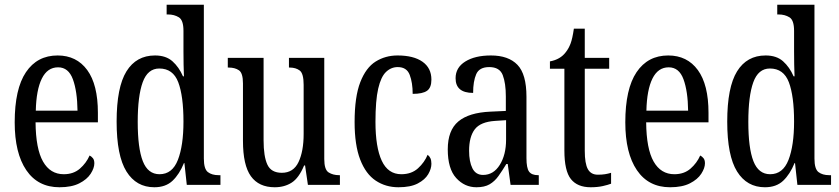

<svg xmlns="http://www.w3.org/2000/svg" viewBox="-20 -780 3540 810"><path d="M231 10Q140 10 91 -62Q42 -134 42 -264Q42 -405 89.5 -475.5Q137 -546 223 -546Q303 -546 348 -484.5Q393 -423 393 -304V-264H130Q131 -152 161.5 -98.5Q192 -45 249 -45Q290 -45 317 -68.5Q344 -92 358 -124Q366 -120 372 -112.5Q378 -105 378 -91Q378 -71 362.5 -47Q347 -23 314.5 -6.5Q282 10 231 10ZM307 -313Q306 -395 287.5 -445.5Q269 -496 225 -496Q180 -496 156.5 -448.5Q133 -401 131 -313Z M631 10Q555 10 513.5 -56.5Q472 -123 472 -267Q472 -412 513.5 -479Q555 -546 634 -546Q680 -546 707.5 -521.5Q735 -497 752 -458H756Q755 -481 754.5 -508Q754 -535 754 -563V-650Q754 -695 734.5 -707Q715 -719 689 -719H683V-760H840V-111Q840 -67 857 -54Q874 -41 902 -41H910V0H768L758 -92H756Q737 -45 708 -17.5Q679 10 631 10ZM653 -45Q707 -45 730.5 -105.5Q754 -166 754 -267Q754 -375 732 -433Q710 -491 652 -491Q603 -491 582 -433Q561 -375 561 -266Q561 -155 582.5 -100Q604 -45 653 -45Z M1139 10Q1072 10 1038.5 -36.5Q1005 -83 1005 -186V-428Q1005 -472 988 -483.5Q971 -495 945 -495H941V-536H1092V-188Q1092 -120 1108 -85.5Q1124 -51 1169 -51Q1218 -51 1239.5 -96.5Q1261 -142 1261 -215V-422Q1261 -470 1244.5 -482.5Q1228 -495 1202 -495H1199V-536H1348V-109Q1348 -64 1366.5 -52.5Q1385 -41 1410 -41H1414V0H1279L1267 -82H1263Q1241 -29 1210.5 -9.5Q1180 10 1139 10Z M1661 10Q1607 10 1565 -18Q1523 -46 1499.5 -107Q1476 -168 1476 -265Q1476 -372 1500 -433.5Q1524 -495 1565 -520.5Q1606 -546 1657 -546Q1725 -546 1762.5 -519.5Q1800 -493 1800 -444Q1800 -410 1781.5 -397Q1763 -384 1721 -384Q1721 -431 1708.5 -464Q1696 -497 1658 -497Q1630 -497 1608.5 -476.5Q1587 -456 1575.5 -406Q1564 -356 1564 -266Q1564 -159 1590.5 -102Q1617 -45 1673 -45Q1716 -45 1743.5 -70Q1771 -95 1784 -127Q1792 -121 1796 -112Q1800 -103 1800 -89Q1800 -68 1786.5 -45Q1773 -22 1742.5 -6Q1712 10 1661 10Z M1990 10Q1940 10 1904.5 -29Q1869 -68 1869 -150Q1869 -230 1913.5 -267.5Q1958 -305 2049 -309L2114 -312V-373Q2114 -429 2101 -463Q2088 -497 2044 -497Q2002 -497 1989 -467Q1976 -437 1976 -388Q1902 -388 1902 -450Q1902 -495 1943 -520.5Q1984 -546 2051 -546Q2125 -546 2163 -506.5Q2201 -467 2201 -372V-113Q2201 -71 2212 -56Q2223 -41 2250 -41H2253V0H2134L2122 -88H2116Q2099 -60 2083 -37.5Q2067 -15 2045.5 -2.5Q2024 10 1990 10ZM2018 -42Q2062 -42 2088.5 -84.5Q2115 -127 2115 -191V-273L2069 -270Q2007 -266 1983 -234.5Q1959 -203 1959 -144Q1959 -98 1973 -70Q1987 -42 2018 -42Z M2472 10Q2416 10 2388.5 -24.5Q2361 -59 2361 -145V-490H2300V-521Q2344 -529 2367 -560Q2379 -575 2387 -596Q2395 -617 2401 -659H2447V-536H2550V-490H2447V-144Q2447 -90 2460 -66.5Q2473 -43 2502 -43Q2519 -43 2532 -45Q2545 -47 2558 -51V-5Q2545 0 2523 5Q2501 10 2472 10Z M2807 10Q2716 10 2667 -62Q2618 -134 2618 -264Q2618 -405 2665.5 -475.5Q2713 -546 2799 -546Q2879 -546 2924 -484.5Q2969 -423 2969 -304V-264H2706Q2707 -152 2737.5 -98.5Q2768 -45 2825 -45Q2866 -45 2893 -68.5Q2920 -92 2934 -124Q2942 -120 2948 -112.5Q2954 -105 2954 -91Q2954 -71 2938.5 -47Q2923 -23 2890.5 -6.5Q2858 10 2807 10ZM2883 -313Q2882 -395 2863.5 -445.5Q2845 -496 2801 -496Q2756 -496 2732.5 -448.5Q2709 -401 2707 -313Z M3207 10Q3131 10 3089.5 -56.5Q3048 -123 3048 -267Q3048 -412 3089.5 -479Q3131 -546 3210 -546Q3256 -546 3283.5 -521.5Q3311 -497 3328 -458H3332Q3331 -481 3330.5 -508Q3330 -535 3330 -563V-650Q3330 -695 3310.5 -707Q3291 -719 3265 -719H3259V-760H3416V-111Q3416 -67 3433 -54Q3450 -41 3478 -41H3486V0H3344L3334 -92H3332Q3313 -45 3284 -17.5Q3255 10 3207 10ZM3229 -45Q3283 -45 3306.5 -105.5Q3330 -166 3330 -267Q3330 -375 3308 -433Q3286 -491 3228 -491Q3179 -491 3158 -433Q3137 -375 3137 -266Q3137 -155 3158.5 -100Q3180 -45 3229 -45Z"/></svg>

Font: Noto Serif Khmer ExtraCondensed
Style: Regular
Weight: 400
Width: 2
Designer: Danh Hong and the Monotype Design Team
Foundry: Monotype Imaging Inc.
Version: Version 2.004; ttfautohint (v1.8.4.7-5d5b)